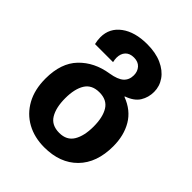

<svg xmlns="http://www.w3.org/2000/svg" viewBox="-223 -683 1061 1061"><g transform="rotate(45 307.0 -153.0)"><path d="M306 250Q229 250 169.5 217.5Q110 185 76 123.5Q42 62 42 -24Q42 -145 106 -211.5Q170 -278 273 -294Q328 -303 351.5 -324.5Q375 -346 375 -382Q375 -412 357 -432Q339 -452 306 -452Q273 -452 255.5 -433Q238 -414 238 -382Q238 -370 242 -352H101Q95 -377 95 -400Q95 -471 152.5 -513.5Q210 -556 306 -556Q372 -556 420 -534.5Q468 -513 493.5 -476.5Q519 -440 519 -396Q519 -353 497.5 -318Q476 -283 422 -264V-261Q499 -232 535.5 -170Q572 -108 572 -24Q572 105 500.5 177.5Q429 250 306 250ZM308 135Q366 135 392 92Q418 49 418 -24Q418 -97 392 -139Q366 -181 307 -181Q248 -181 222 -139Q196 -97 196 -24Q196 49 222 92Q248 135 308 135Z"/></g></svg>

Font: Noto Sans Georgian Bold
Style: Regular
Weight: 700
Designer: Monotype Design Team, Akaki Razmadze
Foundry: Google LLC
Version: Version 2.005; ttfautohint (v1.8.4.7-5d5b)